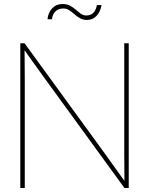

<svg xmlns="http://www.w3.org/2000/svg" viewBox="-20 -945 749 965"><path d="M82 0V-727.5H103.5L505.4 -175.3Q530.8 -140.1 555.4 -105.5Q580.1 -70.8 605.5 -35.6Q605.5 -70.8 605 -105.5Q604.5 -140.1 604.5 -175.3V-727.5H627V0H605.5L204.6 -551.3Q178.7 -586.4 153.8 -621.6Q128.9 -656.7 103.5 -692.4Q103.5 -656.7 104 -621.6Q104.5 -586.4 104.5 -551.3V0ZM417.5 -844.7Q397 -844.7 381.8 -853.5Q366.7 -862.3 354 -873.5Q341.3 -884.8 328.1 -893.6Q314.9 -902.3 297.9 -902.3Q273.9 -902.3 258.8 -887.9Q243.7 -873.5 241.2 -848.1H218.8Q221.7 -881.3 242.2 -903.1Q262.7 -924.8 293.9 -924.8Q316.9 -924.8 332.8 -916Q348.6 -907.2 361.3 -896Q374 -884.8 386.2 -876Q398.4 -867.2 413.6 -867.2Q434.6 -867.2 448 -879.4Q461.4 -891.6 467.3 -919.4H490.2Q484.4 -884.8 464.8 -864.7Q445.3 -844.7 417.5 -844.7Z"/></svg>

Font: Inter Display Thin
Style: Regular
Weight: 100
Designer: Rasmus Andersson
Foundry: rsms
Version: Version 4.000;git-a52131595